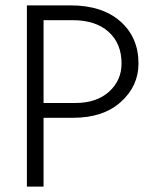

<svg xmlns="http://www.w3.org/2000/svg" viewBox="-20 -694 580 714"><path d="M253 -256H142V0H80V-674H242Q360 -674 427.5 -614.5Q495 -555 495 -458Q495 -374 429.5 -315Q364 -256 253 -256ZM249 -619H142V-311H260Q339 -311 385.5 -353Q432 -395 432 -458Q432 -532 384 -575.5Q336 -619 249 -619Z"/></svg>

Font: Hind Madurai Light
Style: Regular
Weight: 300
Designer: Jyotish Sonowal
Foundry: Indian Type Foundry
Version: Version 1.001;PS 1.0;hotconv 1.0.86;makeotf.lib2.5.63406; tt